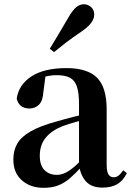

<svg xmlns="http://www.w3.org/2000/svg" viewBox="-20 -875 625 911"><path d="M186.6 16.2Q124.2 16.2 83.8 -19.4Q43.3 -54.9 43.3 -117.6Q43.3 -161.2 62 -193.6Q80.7 -226.1 125.1 -251.5Q169.6 -277 245.4 -297.9Q284.8 -309.4 334.4 -322Q384 -334.6 424 -344.4V-318.9Q384 -308.9 344 -297.6Q303.9 -286.4 277.1 -276.7Q223.3 -254.9 196.1 -220.6Q168.8 -186.4 168.8 -135.9Q168.8 -90.4 191.1 -67.9Q213.3 -45.3 250 -45.3Q266.3 -45.3 284.7 -52.6Q303.1 -59.9 327.4 -79.7Q351.8 -99.4 385.3 -135.5L400.8 -82.4H365.7Q336.6 -50.6 311.2 -28.7Q285.7 -6.8 256.4 4.7Q227 16.2 186.6 16.2ZM466.1 15.2Q414.6 15.2 387.9 -14.2Q361.2 -43.6 354.9 -94V-96.5V-381.4Q354.9 -434.7 344.8 -464.5Q334.7 -494.3 311.6 -506.3Q288.5 -518.3 250 -518.3Q224.4 -518.3 197.3 -512.2Q170.2 -506.1 133.8 -491.2L196.1 -516.3L185.9 -439.2Q183.3 -395.9 164.6 -378Q145.8 -360.2 120.3 -360.2Q71.1 -360.2 59.2 -406.5Q68.9 -473.5 129.4 -512.7Q189.9 -551.9 295.1 -551.9Q395.4 -551.9 440.7 -505.9Q486.1 -459.8 486.1 -356.2V-94.8Q486.1 -60.3 494.8 -47Q503.6 -33.8 519.7 -33.8Q531.3 -33.8 541.3 -40.9Q551.3 -48.1 564.7 -67.2L581.9 -53.4Q564 -17.5 536.2 -1.1Q508.4 15.2 466.1 15.2ZM216.2 -643.7Q235.2 -675.4 256.1 -709.7Q277 -743.9 306.1 -794.7Q324.5 -826.1 341.2 -840.5Q357.9 -854.8 378.6 -854.8Q396.9 -854.8 412 -841.6Q427.1 -828.4 427.1 -805.7Q427.1 -786.2 412.5 -766.5Q397.9 -746.8 367 -725.6Q322.2 -695.3 292.5 -672.4Q262.8 -649.6 236.4 -627.8Z"/></svg>

Font: Noto Serif SC
Style: Regular
Weight: 200
Designer: Ryoko NISHIZUKA 西塚涼子 (kana & ideographs); Frank Grießhammer (Latin, Greek & Cyrillic); Wenlong ZHANG 张文龙 (bopomofo); San
Foundry: Adobe
Version: Version 2.001;hotconv 1.1.0;makeotfexe 2.6.0